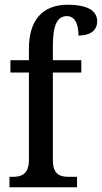

<svg xmlns="http://www.w3.org/2000/svg" viewBox="-20 -790 430 810"><path d="M20 0H305V-44H270C235 -44 203 -53 203 -114V-484H323V-536H203V-595C203 -679 219 -722 262 -722C301 -722 311 -679 311 -640C365 -640 390 -665 390 -700C390 -738 360 -770 266 -770C158 -770 102 -704 102 -584V-536H24V-484H102V-114C102 -53 67 -44 35 -44H20Z"/></svg>

Font: Noto Serif Condensed Medium
Style: Regular
Weight: 500
Width: 3
Designer: Monotype Design Team
Foundry: Monotype Imaging Inc.
Version: Version 2.015